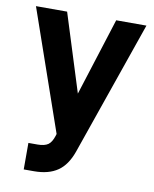

<svg xmlns="http://www.w3.org/2000/svg" viewBox="-78 -580 637 794"><g transform="rotate(10 240.5 -183.0)"><path d="M472.7 -519.5 276.4 44.9Q255.9 102.5 218.8 127.9Q180.7 154.3 119.1 154.3H76.2V43H115.2Q143.6 43 159.2 32.2Q173.8 21.5 182.6 -6.8L184.6 -13.7L8.8 -519.5H139.6L242.2 -193.4L345.7 -519.5Z"/></g></svg>

Font: Altinn-DIN
Style: DIN-Bold
Weight: 700
Designer: Charles Nix
Foundry: Altinn
Version: Version 2.00